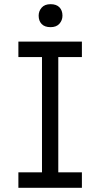

<svg xmlns="http://www.w3.org/2000/svg" viewBox="-20 -899 484 919"><path d="M68 0V-74H181V-626H68V-700H372V-626H259V-74H372V0ZM165 -824Q165 -846 179.5 -862.5Q194 -879 222 -879Q250 -879 264.5 -864Q279 -849 279 -824Q279 -802 264.5 -785.5Q250 -769 222 -769Q194 -769 179.5 -784Q165 -799 165 -824Z"/></svg>

Font: Our Lexend Light
Style: Regular
Weight: 300
Designer: Bonnie Shaver-Troup, Thomas Jockin
Foundry: Lexend
Version: Version 1.007